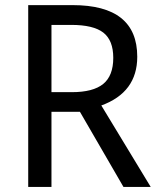

<svg xmlns="http://www.w3.org/2000/svg" viewBox="-20 -734 640 754"><path d="M182.1 -294.9V0H90.8V-713.9H265.1Q519 -713.9 519 -511.2Q519 -371.1 377.9 -319.8L571.8 0H464.8L293.9 -294.9ZM182.1 -372.1H262.2Q345.7 -372.1 385.3 -404.3Q424.8 -436.5 424.8 -506.8Q424.8 -575.7 385.7 -606Q346.7 -636.2 259.8 -636.2H182.1Z"/></svg>

Font: TypoPRO Noto Mono
Style: Regular
Weight: 400
Designer: Monotype Design Team
Foundry: Monotype Imaging Inc.
Version: Version 1.00